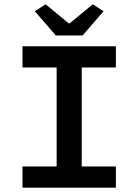

<svg xmlns="http://www.w3.org/2000/svg" viewBox="-20 -868 640 888"><path d="M84 0V-98H242V-556H84V-654H516V-556H358V-98H516V0ZM238 -704 141 -816 191 -848 298 -760H302L409 -848L459 -816L362 -704Z"/></svg>

Font: Source Code Pro SemiBold
Style: Regular
Weight: 600
Monospace: yes
Designer: Paul D. Hunt, Teo Tuominen
Foundry: Adobe Systems Incorporated
Version: Version 1.018;hotconv 1.0.116;makeotfexe 2.5.65601